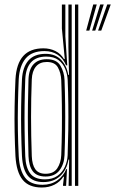

<svg xmlns="http://www.w3.org/2000/svg" viewBox="-20 -820 509 847"><path d="M325.3 0H310.8V-800H325.3ZM296.3 0H282.6L285.2 -115.8L281.8 -115.8Q275.1 -71.7 246.2 -44.2Q217.3 -16.8 171.2 -16.8Q125.8 -16.8 103 -44.4Q80.3 -72.1 76.9 -131.2Q74.5 -183.4 73.5 -238.2Q72.5 -292.9 73.3 -350.8Q74.1 -408.6 76.9 -469.7Q79.8 -523.5 105.3 -553Q130.8 -582.5 181.7 -582.5Q224.3 -582.5 249.5 -556Q274.8 -529.4 281 -489.7H284.4L281.8 -611.2V-800H296.3ZM177.8 -28.8Q211.5 -28.8 233.3 -44.2Q255.2 -59.6 266.2 -84Q277.3 -108.4 278.4 -135.7Q280.5 -192.3 281.3 -248.2Q282.1 -304.2 281.4 -359Q280.8 -413.8 278.6 -466.2Q277.4 -492.4 267.7 -516.2Q258.1 -540 237.8 -555.2Q217.6 -570.4 184 -570.4Q139.4 -570.4 116.4 -544.6Q93.5 -518.7 91.4 -469.8Q89.2 -408.7 88.5 -354.4Q87.8 -300 88.5 -245.9Q89.2 -191.8 91.4 -131.1Q93.4 -81.1 113.1 -55Q132.8 -28.8 177.8 -28.8ZM181.2 -41.3Q142.7 -41.3 125 -64.1Q107.3 -86.9 105.7 -131.4Q103.8 -190.3 103.2 -247.2Q102.5 -304.1 103.3 -359.6Q104 -415.2 105.7 -469.5Q107.2 -514 127.9 -536.4Q148.5 -558.8 186.1 -558.8Q229.6 -558.8 246.5 -530.3Q263.4 -501.9 264.7 -466.6Q266.7 -413.1 267.4 -358.8Q268.1 -304.5 267.4 -248.9Q266.8 -193.3 264.7 -135.9Q263.2 -96.1 242.6 -68.7Q222 -41.3 181.2 -41.3ZM181.4 -53.4Q216.5 -53.4 232.6 -77.5Q248.8 -101.7 250.2 -135.9Q252.4 -192.2 253 -248.3Q253.6 -304.4 252.9 -359.3Q252.2 -414.1 250.2 -466.4Q248.9 -498 235.6 -522.3Q222.3 -546.6 186.3 -546.6Q155.5 -546.6 138.6 -526.5Q121.7 -506.4 120.2 -469.6Q117 -385.1 117 -303.6Q117 -222.1 120.2 -131.3Q121.7 -93 135.9 -73.2Q150.2 -53.4 181.4 -53.4ZM164.7 7.2Q107.6 7.2 80 -26.7Q52.4 -60.5 48.2 -131Q45.5 -183.9 44.5 -239.1Q43.5 -294.3 44.5 -352Q45.4 -409.7 48.2 -469.8Q52 -539.3 82.7 -573.1Q113.3 -606.8 171.5 -606.8Q200.5 -606.8 224.4 -594.9Q248.4 -582.9 262.3 -559.4H265.8L253 -694.3V-800H268.3V-660L276.7 -531.7L271.3 -531.8Q258.9 -562.4 234.4 -578.5Q209.9 -594.7 176.4 -594.7Q120.3 -594.7 93 -561.9Q65.8 -529.1 62.6 -470.1Q60.1 -413 59.1 -357.1Q58 -301.2 58.9 -245.2Q59.8 -189.1 62.6 -131.3Q66.1 -68.8 90.3 -36.8Q114.5 -4.8 167.7 -4.8Q205 -4.8 232.5 -24.1Q260 -43.4 272.2 -74H275.6L271.6 0H258L258.2 -6.7L262.3 -40.2H259.3Q245 -17.9 220.2 -5.3Q195.5 7.2 164.7 7.2ZM412.7 -685 453 -800.2H468.5L426.7 -685ZM386.5 -685 422.1 -800.2H437.6L400.3 -685ZM360.2 -685 391.3 -800.2H406.8L374.2 -685Z"/></svg>

Font: Big Shoulders Inline Thin
Style: Regular
Weight: 100
Designer: Patric King
Foundry: XO Type Co
Version: Version 2.002